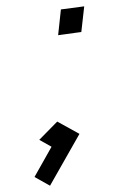

<svg xmlns="http://www.w3.org/2000/svg" viewBox="-20 -467 372 611"><path d="M248 -446.8 173.8 -437 165 -355 238.8 -365.2ZM162.1 -80.1 105 -22 144 0 89.8 96.2 139.2 124 232.9 -41Z"/></svg>

Font: Comic Neue Angular
Style: Regular
Weight: 400
Designer: Craig Rozynski
Foundry: Craig Rozynski
Version: Version 2.003